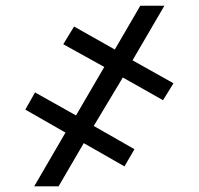

<svg xmlns="http://www.w3.org/2000/svg" viewBox="-20 -657 700 677"><path d="M310.5 -212.9 454.1 -130.9 418.9 -70.3 275.4 -152.3 186.5 0H100.6L210.9 -189.5L69.3 -270.5L103.5 -331.1L248 -250L347.7 -420.9L203.1 -501L241.2 -563.5L384.8 -482.4L474.6 -636.7H559.6L447.3 -444.3L591.8 -363.3L554.7 -303.7L413.1 -383.8Z"/></svg>

Font: Pretendard ExtraBold
Style: Regular
Weight: 800
Designer: Base glyphs from Inter by Rasmus Andersson; Hangeul glyphs from Noto Sans CJK(Source Han Sans) by Jang Soo-young and Kan
Foundry: Kil Hyung-jin
Version: Version 1.309